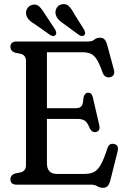

<svg xmlns="http://www.w3.org/2000/svg" viewBox="-20 -903 614 939"><path d="M31 -674Q31 -700 61 -700H409.5Q431 -700 441.5 -709.2Q452 -718.5 469 -718.5Q483.5 -718.5 491.5 -709.8Q499.5 -701 504.5 -682.5L537.5 -560Q541 -545.5 535.5 -536.8Q530 -528 519 -525.5Q493 -520 482 -547.5Q467.5 -589.5 454.2 -611Q441 -632.5 424 -640Q407 -647.5 381 -647.5H209.5V-374H352.5Q369.5 -374 378.2 -383.8Q387 -393.5 387.5 -421.5Q392 -448 409.5 -449.5Q428.5 -451 434 -427L465 -293Q472 -264 452 -258Q431.5 -252 419.5 -274.5Q408.5 -302.5 395.8 -312Q383 -321.5 358 -321.5H209.5V-105.5Q209.5 -52.5 257.5 -52.5H394Q421 -52.5 439.5 -61.8Q458 -71 473.2 -98Q488.5 -125 505.5 -178.5Q514 -204 537.5 -199Q563 -194 555 -162L519.5 -20.5Q514.5 -2 506.5 6.8Q498.5 15.5 483 15.5Q468.5 15.5 455.8 7.8Q443 0 424.5 0H61Q31 0 31 -26Q31 -46.5 53.5 -54.5L83 -60.5Q107 -68 107 -95V-605Q107 -632 83 -639.5L53.5 -645.5Q31 -653.5 31 -674ZM344.5 -832.5 391 -758.5Q395 -750.5 396.2 -743.8Q397.5 -737 392.5 -731.5Q388 -726.5 380.5 -727Q373 -727.5 366.5 -732L294.5 -784.5Q277 -796 266.2 -807.5Q255.5 -819 252 -834Q249 -851 257.5 -864.8Q266 -878.5 282.5 -882Q304 -886.5 317.8 -872Q331.5 -857.5 344.5 -832.5ZM201 -832.5 249.5 -759Q253.5 -751.5 254.8 -744.5Q256 -737.5 252 -732Q242.5 -721.5 226 -731.5L153.5 -782.5Q135 -793 124 -803.8Q113 -814.5 108.5 -829.5Q104.5 -846.5 112.8 -860.8Q121 -875 137 -879Q158 -885 172.2 -871Q186.5 -857 201 -832.5Z"/></svg>

Font: Fraunces 144pt SuperSoft
Style: Regular
Weight: 400
Version: Version 1.000;[b76b70a41]